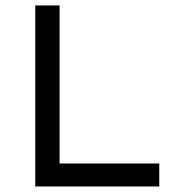

<svg xmlns="http://www.w3.org/2000/svg" viewBox="-20 -674 661 694"><path d="M107.4 -654.3V0H555.7V-83H195.3V-654.3Z"/></svg>

Font: Sen-gleads
Style: Regular
Weight: 400
Designer: Kosal Sen, Philatype
Foundry: Philatype
Version: Version 1.004; ttfautohint (v1.8.3)